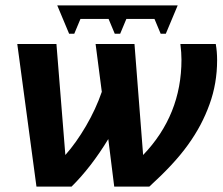

<svg xmlns="http://www.w3.org/2000/svg" viewBox="-20 -691 824 711"><path d="M779 -528Q784 -500 784 -468Q784 -382 756 -305Q742 -266 722.5 -229Q703 -192 676 -154.5Q649 -117 613.5 -79Q578 -41 533 0H403L381 -176Q317 -71 245 0H115L44 -528H189L222 -117Q262 -162 298.5 -224.5Q335 -287 357 -351L334 -528H478L510 -117Q652 -265 652 -470Q652 -483 651 -497Q650 -511 648 -528ZM638 -671 594 -566H575L552 -621H448L425 -566H405L382 -621H278L255 -566H236L192 -671Z"/></svg>

Font: Libra Sans Modern
Style: Bold Italic
Weight: 700
Italic angle: -12°
Foundry: Stefan Peev, Context Ltd
Version: Version 1.000